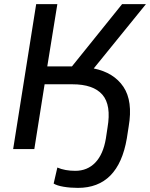

<svg xmlns="http://www.w3.org/2000/svg" viewBox="-20 -725 730 934"><path d="M359 189Q322 189 289.5 183.5Q257 178 241 168L259 90Q296 106 346 106Q405 106 443.5 66Q482 26 495 -51L503 -104Q522 -214 478 -264.5Q434 -315 332 -315H197L147 0H44L156 -705H259L210 -402H330L574 -705H690L436 -392Q534 -372 580.5 -302.5Q627 -233 606 -110L597 -52Q556 189 359 189Z"/></svg>

Font: Nunito Sans SemiBold
Style: Italic
Weight: 600
Italic angle: -9°
Designer: Vernon Adams
Foundry: Vernon Adams
Version: Version 3.006; ttfautohint (v1.8.3)